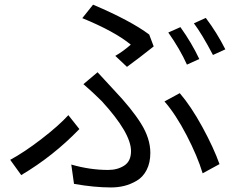

<svg xmlns="http://www.w3.org/2000/svg" viewBox="-20 -783 1040 835"><path d="M711.9 -641.6 764.6 -665Q813.5 -596.7 846.7 -526.4L793 -502Q762.7 -569.3 711.9 -641.6ZM823.2 -681.6 875 -705.1Q922.9 -641.6 960 -568.4L906.2 -543.9Q857.4 -636.7 823.2 -681.6ZM532.2 -492.2 481.4 -540Q515.6 -559.6 548.8 -588.9Q478.5 -646.5 337.9 -704.1L384.8 -762.7Q547.9 -693.4 628.9 -632.8L648.4 -581.1Q590.8 -535.2 532.2 -492.2ZM301.8 16.6 290 -67.4Q371.1 -43.9 450.2 -43.9Q491.2 -43.9 520.5 -63Q549.8 -82 549.8 -126Q549.8 -204.1 422.9 -342.8Q384.8 -380.9 342.8 -417L404.3 -468.8Q406.2 -466.8 475.6 -391.6Q552.7 -310.5 593.3 -245.6Q633.8 -180.7 633.8 -118.2Q633.8 -75.2 617.7 -43.9Q601.6 -12.7 574.7 2.9Q547.9 18.6 520.5 25.4Q493.2 32.2 462.9 32.2Q389.6 32.2 301.8 16.6ZM934.6 -69.3 861.3 -29.3Q838.9 -103.5 791.5 -194.8Q744.1 -286.1 695.3 -341.8L761.7 -377.9Q810.5 -321.3 859.9 -231Q909.2 -140.6 934.6 -69.3ZM277.3 -282.2 325.2 -221.7Q210.9 -103.5 72.3 -21.5L24.4 -87.9Q85.9 -121.1 160.6 -178.7Q235.4 -236.3 277.3 -282.2Z"/></svg>

Font: Gen Shin Gothic Regular
Style: Regular
Weight: 400
Designer: [Source Han Sans]
Ryoko NISHIZUKA  (kana & ideographs); Paul D. Hunt (Latin, Greek & Cyrillic); Wenlong ZHANG  (bopomofo
Version: Version 1.002.20150607